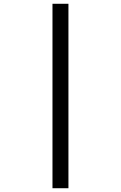

<svg xmlns="http://www.w3.org/2000/svg" viewBox="-20 -870 640 1017"><path d="M342.5 127H258V-850H342.5Z"/></svg>

Font: SplineSansMono30
Style: Regular
Weight: 400
Designer: Eben Sorkin, Mirko Velimirovic
Foundry: Sorkin Type
Version: Version 1.000